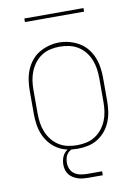

<svg xmlns="http://www.w3.org/2000/svg" viewBox="-92 -739 684 959"><g transform="rotate(-10 250.0 -259.5)"><path d="M250 8Q224 8 197.5 2.5Q171 -3 148.5 -17Q126 -31 109 -51.5Q92 -72 82 -96.5Q72 -121 68 -147.5Q64 -174 64 -200V-320Q64 -346 68 -372.5Q72 -399 82 -423.5Q92 -448 109 -469Q126 -490 149 -503.5Q172 -517 198 -524Q224 -531 250 -531Q276 -531 302 -524Q328 -517 351 -503.5Q374 -490 391 -469Q408 -448 418 -423.5Q428 -399 432 -372.5Q436 -346 436 -320V-200Q436 -174 432 -147.5Q428 -121 418 -96.5Q408 -72 391 -51.5Q374 -31 351.5 -17Q329 -3 302.5 2.5Q276 8 250 8ZM250 -10Q274 -10 297.5 -15Q321 -20 341.5 -33Q362 -46 377 -65Q392 -84 401 -106Q410 -128 413.5 -152Q417 -176 417 -200V-320Q417 -344 413.5 -368Q410 -392 401 -414.5Q392 -437 376.5 -456Q361 -475 340.5 -487.5Q320 -500 296 -505Q272 -510 248 -510Q224 -510 200.5 -504.5Q177 -499 157 -486Q137 -473 122.5 -454Q108 -435 99 -413Q90 -391 86.5 -367.5Q83 -344 83 -320V-200Q83 -176 86.5 -152Q90 -128 99 -106Q108 -84 123 -65Q138 -46 158.5 -33Q179 -20 202.5 -15Q226 -10 250 -10ZM275 160Q262 160 248.5 158.5Q235 157 222.5 152.5Q210 148 199 141Q188 134 180 123.5Q172 113 168.5 100Q165 87 165 73Q165 57 170.5 40.5Q176 24 188 12Q200 0 216.5 -5Q233 -10 250 -10V0Q236 0 223 4.5Q210 9 201 18.5Q192 28 188 41.5Q184 55 184 68Q184 85 191 100.5Q198 116 212 125Q226 134 242.5 137Q259 140 275 140H350V160ZM100 -661V-679H400V-661Z"/></g></svg>

Font: Zed Mono Thin
Style: Regular
Weight: 100
Monospace: yes
Designer: Belleve Invis
Foundry: Belleve Invis
Version: Version 1.0.0; ttfautohint (v1.8.4)